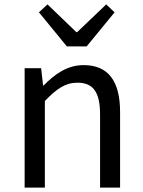

<svg xmlns="http://www.w3.org/2000/svg" viewBox="-20 -853 650 873"><path d="M92 0H184V-394C238 -449 276 -477 332 -477C404 -477 435 -434 435 -332V0H526V-344C526 -482 474 -557 360 -557C286 -557 229 -516 178 -464H176L167 -543H92ZM284 -642H374L501 -797L463 -833L331 -707H327L196 -833L157 -797Z"/></svg>

Font: Noto Sans Mono CJK SC
Style: Regular
Weight: 400
Designer: Ryoko NISHIZUKA 西塚涼子 (kana, bopomofo & ideographs); Paul D. Hunt (Latin, Greek & Cyrillic); Sandoll Communications 산돌커뮤니
Foundry: Adobe
Version: Version 2.004;hotconv 1.0.118;makeotfexe 2.5.65603